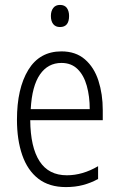

<svg xmlns="http://www.w3.org/2000/svg" viewBox="-20 -751 485 781"><path d="M230 -542Q288 -542 325.5 -509.5Q363 -477 380.5 -422.5Q398 -368 398 -303V-262H103Q104 -152 141 -95Q178 -38 252 -38Q316 -38 379 -75V-23Q350 -7 318 1.5Q286 10 248 10Q180 10 136 -24Q92 -58 70.5 -120Q49 -182 49 -264Q49 -391 95 -466.5Q141 -542 230 -542ZM230 -495Q175 -495 142.5 -448Q110 -401 105 -307H345Q345 -359 333 -402Q321 -445 295.5 -470Q270 -495 230 -495ZM224 -731Q243 -731 252 -718.5Q261 -706 261 -686Q261 -641 224 -641Q206 -641 196.5 -653Q187 -665 187 -686Q187 -706 196.5 -718.5Q206 -731 224 -731Z"/></svg>

Font: Noto Sans Georgian Condensed Light
Style: Regular
Weight: 300
Width: 3
Designer: Monotype Design Team, Akaki Razmadze
Foundry: Google LLC
Version: Version 2.005; ttfautohint (v1.8.4.7-5d5b)